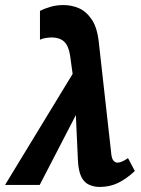

<svg xmlns="http://www.w3.org/2000/svg" viewBox="-37 -731 559 759"><path d="M357 8Q335 8 315.5 -0.5Q296 -9 284.5 -32Q273 -55 271 -98L258 -382L240 -512Q234 -550 217 -566Q200 -582 170 -583Q159 -583 145 -581Q131 -579 121 -574V-688Q136 -696 160.5 -703.5Q185 -711 214 -711Q246 -711 275 -698.5Q304 -686 326 -653.5Q348 -621 354 -560L402 -131Q404 -104 411.5 -96Q419 -88 427 -88Q436 -88 447 -93Q458 -98 469 -106L496 -55Q463 -24 430 -8Q397 8 357 8ZM-17 0 277 -483 297 -342 120 0Z"/></svg>

Font: Ysabeau Infant ExtraBold
Style: Italic
Weight: 800
Italic angle: -12°
Designer: Christian Thalmann (Catharsis Fonts)
Version: Version 2.001;gftools[0.9.30]; featfreeze: ss01,ss02,lnum